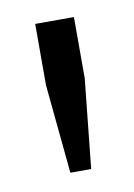

<svg xmlns="http://www.w3.org/2000/svg" viewBox="-45 -762 229 327"><g transform="rotate(-10 70.0 -599.0)"><path d="M37 -623V-729H104V-623L88 -469H52Z"/></g></svg>

Font: Mona Sans Condensed
Style: Regular
Weight: 400
Width: 3
Designer: Deni Anggara
Foundry: GitHub
Version: Version 2.000